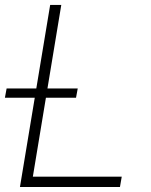

<svg xmlns="http://www.w3.org/2000/svg" viewBox="-20 -747 603 767"><path d="M59.7 0 180.4 -727.3H224.8L111.2 -41.2H466.3L459.2 0ZM-0.4 -356.5 6.4 -393.5H290.5L283.7 -356.5Z"/></svg>

Font: Inter Extra Light  BETA
Style: Italic
Weight: 200
Italic angle: 9.39999°
Designer: Rasmus Andersson
Foundry: rsms
Version: Version 3.011;git-f93a4a705